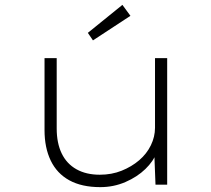

<svg xmlns="http://www.w3.org/2000/svg" viewBox="-20 -759 867 789"><path d="M392 10Q316 10 265 -18Q214 -46 188.5 -99Q163 -152 163 -224V-520H213V-231Q213 -171 233.5 -128.5Q254 -86 294 -63.5Q334 -41 390 -41Q439 -41 480 -57.5Q521 -74 552 -100.5Q583 -127 600 -162Q617 -197 617 -234V-520H667V0H619L614 -130H622Q611 -97 577.5 -64.5Q544 -32 495.5 -11Q447 10 392 10ZM362 -593 341 -624 483 -739 516 -694Z"/></svg>

Font: Lexend Peta ExtraLight
Style: Regular
Weight: 250
Version: Version 1.007